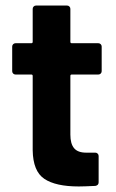

<svg xmlns="http://www.w3.org/2000/svg" viewBox="-20 -670 420 693"><path d="M347 -413Q347 -408 343.5 -404.5Q340 -401 335 -401H239Q234 -401 234 -396V-184Q234 -151 247.5 -135Q261 -119 291 -119H324Q329 -119 332.5 -115.5Q336 -112 336 -107V-12Q336 -1 324 1Q282 3 264 3Q181 3 140 -24.5Q99 -52 98 -128V-396Q98 -401 93 -401H36Q31 -401 27.5 -404.5Q24 -408 24 -413V-502Q24 -507 27.5 -510.5Q31 -514 36 -514H93Q98 -514 98 -519V-638Q98 -643 101.5 -646.5Q105 -650 110 -650H222Q227 -650 230.5 -646.5Q234 -643 234 -638V-519Q234 -514 239 -514H335Q340 -514 343.5 -510.5Q347 -507 347 -502Z"/></svg>

Font: LinhAnh
Style: Bold
Weight: 700
Designer: Jeremy Tribby
Foundry: Tribby Type
Version: Version 1.408